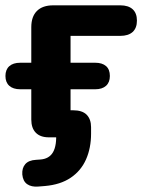

<svg xmlns="http://www.w3.org/2000/svg" viewBox="-24 -510 537 713"><path d="M118 182.8Q92.5 184.8 76.9 173.9Q61.2 163 58.8 138Q57.2 114 69.9 99.5Q82.5 85 109.8 83.5L124.2 82.5Q158.5 80.5 173 55Q187.5 29.5 184 -20L251.2 0H157.5Q125.8 0 109 -17.1Q92.2 -34.2 92.2 -66V-178.5H51.2Q24.8 -178.5 10.5 -191.4Q-3.8 -204.2 -3.8 -227.8Q-3.8 -251.5 10.5 -264.2Q24.8 -277 51.2 -277H92.2V-409Q92.2 -448.5 113.2 -469.4Q134.2 -490.2 173.5 -490.2H422.8Q452.5 -490.2 468.5 -475.8Q484.5 -461.2 484.5 -433.5Q484.5 -405.8 468.5 -391.2Q452.5 -376.8 422.8 -376.8H238V-277H329.8Q355.5 -277 369.8 -264.6Q384 -252.2 384 -227.8Q384 -204.2 369.8 -191.4Q355.5 -178.5 329.8 -178.5H238V-48.5L195.2 -100.5H247.2Q281.5 -100.5 297.9 -83.9Q314.2 -67.2 314.2 -37.5V-13.8Q314.2 39.5 295.5 81.9Q276.8 124.2 238.6 150Q200.5 175.8 142.5 180.8Z"/></svg>

Font: Nunito ExtraLight
Style: Regular
Weight: 200
Designer: Vernon Adams
Foundry: Vernon Adams
Version: Version 3.602;April 4, 2023;FontCreator 14.0.0.2856 64-bit